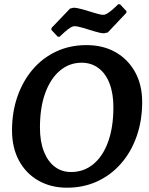

<svg xmlns="http://www.w3.org/2000/svg" viewBox="-20 -862 693 894"><path d="M292 12Q217 12 159 -21Q101 -54 68.5 -114Q36 -174 36 -255Q36 -341 61.5 -413.5Q87 -486 133 -539.5Q179 -593 242.5 -622.5Q306 -652 382 -652Q460 -652 518 -619Q576 -586 609 -526.5Q642 -467 642 -387Q642 -301 616.5 -228Q591 -155 544 -101Q497 -47 433 -17.5Q369 12 292 12ZM311 -61Q370 -61 414.5 -97.5Q459 -134 483.5 -202Q508 -270 508 -362Q508 -427 490 -473.5Q472 -520 438.5 -545Q405 -570 360 -570Q303 -570 259 -533Q215 -496 190.5 -428.5Q166 -361 166 -268Q166 -204 184 -157.5Q202 -111 234.5 -86Q267 -61 311 -61ZM249 -691 219 -723 220 -732 306 -822 322 -826Q338 -826 366 -818Q394 -810 421 -801.5Q448 -793 461 -793Q470 -793 481.5 -800.5Q493 -808 504 -817.5Q515 -827 522.5 -834.5Q530 -842 530 -842H539L569 -810L568 -802L482 -711L465 -707Q449 -707 421.5 -715.5Q394 -724 367.5 -732Q341 -740 327 -740Q318 -740 306.5 -732.5Q295 -725 284 -715.5Q273 -706 265.5 -698.5Q258 -691 258 -691Z"/></svg>

Font: Alegreya SemiBold
Style: Italic
Weight: 600
Italic angle: -7°
Designer: Juan Pablo del Peral
Foundry: Huerta Tipografica
Version: Version 2.009